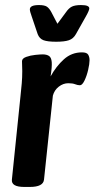

<svg xmlns="http://www.w3.org/2000/svg" viewBox="-20 -737 374 759"><path d="M76 2Q24 2 27 -27L61 -357Q64 -384 66 -407.5Q68 -431 68 -456Q68 -467 67.5 -476Q67 -485 67 -495Q67 -506 83.5 -512Q100 -518 119.5 -520Q139 -522 149 -522Q164 -522 173.5 -516Q183 -510 184.5 -491.5Q186 -473 180 -435Q202 -475 232.5 -502.5Q263 -530 304 -530Q323 -530 328.5 -521Q334 -512 334 -499Q334 -485 328.5 -461Q323 -437 314 -418.5Q305 -400 296 -400Q287 -400 277 -404Q267 -408 250 -408Q230 -408 212.5 -394.5Q195 -381 189 -359L154 -27Q151 2 98 2ZM300 -717Q318 -717 325.5 -713.5Q333 -710 333 -704Q333 -696 320 -673L280 -602Q270 -584 252.5 -578Q235 -572 202 -572Q168 -572 152 -578Q136 -584 129 -602L105 -673Q98 -692 98 -700Q98 -717 134 -717Q156 -717 165.5 -710.5Q175 -704 183 -689L207 -643L241 -689Q252 -705 264.5 -711Q277 -717 300 -717Z"/></svg>

Font: Asap Condensed Condensed SemiBold
Style: Italic
Weight: 600
Width: 3
Italic angle: -6°
Designer: Pablo Cosgaya
Foundry: Omnibus-Type
Version: Version 3.001; ttfautohint (v1.8.4.7-5d5b)